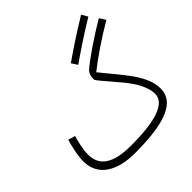

<svg xmlns="http://www.w3.org/2000/svg" viewBox="-210 -965 1154 1154"><g transform="rotate(-45 367.0 -388.0)"><path d="M424 -596C499 -648 570 -696 672 -758L649 -797C546 -734 478 -689 399 -634ZM290 21C558 21 674 -34 674 -145C674 -262 564 -367 469 -488C534 -540 627 -604 734 -667L710 -707C610 -648 495 -570 447 -527C434 -514 428 -494 428 -470C428 -456 454 -432 545 -323C590 -268 628 -202 628 -147C628 -65 514 -28 306 -28C150 -28 84 -79 84 -173C84 -217 98 -274 108 -307L63 -320C50 -274 35 -214 35 -165C35 -32 150 21 290 21Z"/></g></svg>

Font: Noto Sans Arabic UI XCn Lt
Style: Regular
Weight: 300
Width: 2
Designer: Monotype Design Team, Nadine Chahine and Nizar Qandah
Foundry: Monotype Imaging Inc.
Version: Version 2.010